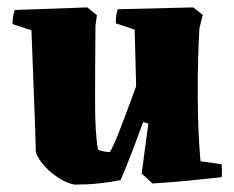

<svg xmlns="http://www.w3.org/2000/svg" viewBox="-20 -489 633 519"><path d="M182 10Q163 7 141 -6.5Q119 -20 101.5 -39Q84 -58 77 -76Q75 -148 71.5 -237Q68 -326 65 -407L14 -424Q14 -445 20 -462L216 -469L242 -448L238 -419Q237 -297 237 -212Q237 -127 245 -84Q262 -78 277 -78Q287 -95 298.5 -124Q310 -153 323 -188Q336 -223 348 -256Q347 -295 346 -332.5Q345 -370 344 -409L293 -426Q293 -435 294 -444.5Q295 -454 298 -464L502 -469L528 -449L519 -412Q514 -324 514.5 -227.5Q515 -131 522 -53L579 -45Q580 -36 580 -27Q580 -18 579 -10Q534 -5 487.5 -0.5Q441 4 392 7L363 -20L381 -155L367 -159Q351 -115 337 -78.5Q323 -42 306 -2Q273 4 245 7Q217 10 182 10Z"/></svg>

Font: Labrada ExtraBold
Style: Regular
Weight: 800
Designer: Mercedes Jáuregui
Foundry: Omnibus-Type Team
Version: Version 1.000; ttfautohint (v1.8.4.7-5d5b)